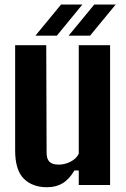

<svg xmlns="http://www.w3.org/2000/svg" viewBox="-20 -794 542 824"><path d="M182 9.5Q118.5 9.5 81.8 -27.5Q45 -64.5 45 -149V-600H178.5L180 -138Q180 -112 192.2 -99.8Q204.5 -87.5 232.5 -87.5Q258 -87.5 283 -100.2Q308 -113 318 -134.5V-600H452.5V0H318V-62.5H299.5Q276.5 -24 248.2 -7.2Q220 9.5 182 9.5ZM132 -641 242 -774.5H333.5L224 -641ZM274.5 -641 384.5 -774.5H476.5L366.5 -641Z"/></svg>

Font: Big Shoulders Text Thin ExtraBold
Style: Regular
Weight: 800
Version: Version 2.002